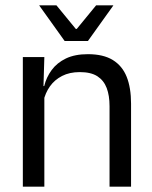

<svg xmlns="http://www.w3.org/2000/svg" viewBox="-20 -703 573 723"><path d="M392.5 0V-303.5Q392.5 -343 381.8 -371.5Q371 -400 346.8 -415.8Q322.5 -431.5 280.5 -431.5Q242 -431.5 213.8 -417Q185.5 -402.5 168 -377.8Q150.5 -353 143.5 -321.5L129 -379H146.5Q154.5 -412 174.5 -439.2Q194.5 -466.5 228.2 -482.8Q262 -499 311 -499Q369 -499 404.8 -477Q440.5 -455 457 -413.8Q473.5 -372.5 473.5 -312.5V0ZM66 0V-488H147L143.5 -371L147 -366.5V0ZM223.5 -548.5 128 -682V-683H192.5L265.5 -594H269L342 -683H406.5V-682L311 -548.5Z"/></svg>

Font: Anek Latin
Style: Regular
Weight: 400
Designer: Yesha Goshar
Foundry: Ek Type
Version: Version 1.003